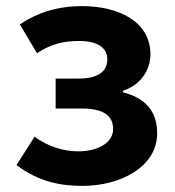

<svg xmlns="http://www.w3.org/2000/svg" viewBox="-20 -594 574 628"><path d="M250 14C374 14 494 -48 494 -158C494 -235 450 -275 382 -292V-297C443 -317 472 -368 472 -416C472 -525 366 -574 248 -574C171 -574 104 -554 45 -514L101 -420C145 -449 186 -460 239 -460C297 -460 331 -439 331 -400C331 -359 299 -337 237 -337H162V-239H248C315 -239 350 -218 350 -172C350 -127 300 -99 236 -99C192 -99 140 -112 93 -147L34 -54C105 -1 174 14 250 14Z"/></svg>

Font: Noto Sans JP
Style: Bold
Weight: 700
Designer: Ryoko NISHIZUKA  (kana, bopomofo & ideographs); Paul D. Hunt (Latin, Greek & Cyrillic); Sandoll Communications , Soo-you
Foundry: Adobe
Version: Version 2.002;hotconv 1.0.116;makeotfexe 2.5.65601